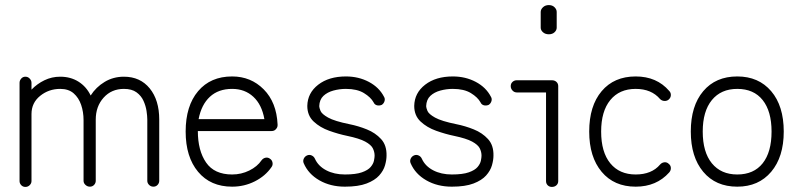

<svg xmlns="http://www.w3.org/2000/svg" viewBox="-20 -722 3153 756"><path d="M80 14Q70 14 63.5 7Q57 0 57 -9V-396Q57 -405 63.5 -412.5Q70 -420 80 -420Q90 -420 97 -412.5Q104 -405 104 -396V-369Q126 -392 155 -406Q184 -420 217 -420Q258 -420 289 -400.5Q320 -381 337 -346Q358 -379 392 -399.5Q426 -420 468 -420Q532 -420 569.5 -374Q607 -328 607 -251V-10Q607 -1 600.5 6Q594 13 584 13Q574 13 567 6Q560 -1 560 -10V-251Q560 -265 557 -285Q554 -305 545 -325Q536 -345 517.5 -358.5Q499 -372 468 -372Q419 -372 388 -337.5Q357 -303 357 -251V-10Q357 -1 350.5 6Q344 13 334 13Q324 13 316.5 6Q309 -1 309 -10V-249Q309 -281 299.5 -309Q290 -337 270 -354.5Q250 -372 217 -372Q172 -372 138 -344.5Q104 -317 104 -273V-9Q104 0 97 7Q90 14 80 14Z M894 13Q809 13 760 -45.5Q711 -104 711 -204Q711 -305 760 -363Q809 -421 894 -421Q968 -421 1018.5 -370Q1069 -319 1073 -232V-229Q1073 -220 1066 -213Q1060 -206 1049 -206H759Q759 -129 791.5 -82Q824 -35 894 -35Q930 -35 961.5 -50.5Q993 -66 1010 -91Q1016 -99 1025.5 -101Q1035 -103 1043 -97Q1051 -92 1053 -82Q1055 -72 1049 -64Q1025 -29 983.5 -8Q942 13 894 13ZM762 -253H1021Q1011 -310 977.5 -341Q944 -372 894 -372Q840 -372 806.5 -341Q773 -310 762 -253Z M1338 13Q1281 13 1237.5 -12Q1194 -37 1176 -79Q1172 -88 1176 -97Q1180 -106 1189 -110Q1198 -114 1207 -110Q1216 -106 1220 -97Q1233 -68 1264.5 -51.5Q1296 -35 1338 -35Q1381 -35 1405 -43.5Q1429 -52 1439.5 -64.5Q1450 -77 1452.5 -89.5Q1455 -102 1455 -109Q1455 -124 1448 -138Q1441 -152 1418 -164.5Q1395 -177 1347 -187Q1313 -194 1276.5 -207Q1240 -220 1215 -243.5Q1190 -267 1190 -305Q1191 -356 1233 -388.5Q1275 -421 1342 -421Q1392 -421 1432.5 -399.5Q1473 -378 1492 -341Q1497 -333 1494 -323.5Q1491 -314 1483 -309Q1473 -305 1464 -307.5Q1455 -310 1451 -319Q1440 -339 1413 -355.5Q1386 -372 1342 -372Q1317 -372 1293 -365.5Q1269 -359 1253.5 -344.5Q1238 -330 1237 -304Q1237 -298 1242 -285.5Q1247 -273 1272 -259Q1297 -245 1356 -233Q1391 -226 1424.5 -212.5Q1458 -199 1480.5 -174.5Q1503 -150 1502 -109Q1502 -92 1496 -71Q1490 -50 1473 -31Q1456 -12 1423.5 0.5Q1391 13 1338 13Z M1759 13Q1702 13 1658.5 -12Q1615 -37 1597 -79Q1593 -88 1597 -97Q1601 -106 1610 -110Q1619 -114 1628 -110Q1637 -106 1641 -97Q1654 -68 1685.5 -51.5Q1717 -35 1759 -35Q1802 -35 1826 -43.5Q1850 -52 1860.5 -64.5Q1871 -77 1873.5 -89.5Q1876 -102 1876 -109Q1876 -124 1869 -138Q1862 -152 1839 -164.5Q1816 -177 1768 -187Q1734 -194 1697.5 -207Q1661 -220 1636 -243.5Q1611 -267 1611 -305Q1612 -356 1654 -388.5Q1696 -421 1763 -421Q1813 -421 1853.5 -399.5Q1894 -378 1913 -341Q1918 -333 1915 -323.5Q1912 -314 1904 -309Q1894 -305 1885 -307.5Q1876 -310 1872 -319Q1861 -339 1834 -355.5Q1807 -372 1763 -372Q1738 -372 1714 -365.5Q1690 -359 1674.5 -344.5Q1659 -330 1658 -304Q1658 -298 1663 -285.5Q1668 -273 1693 -259Q1718 -245 1777 -233Q1812 -226 1845.5 -212.5Q1879 -199 1901.5 -174.5Q1924 -150 1923 -109Q1923 -92 1917 -71Q1911 -50 1894 -31Q1877 -12 1844.5 0.5Q1812 13 1759 13Z M2153 14Q2143 14 2136.5 7.5Q2130 1 2130 -9V-358H2015Q2005 -358 1998 -365.5Q1991 -373 1991 -383Q1991 -393 1998 -399.5Q2005 -406 2015 -406H2153Q2164 -406 2171 -399.5Q2178 -393 2178 -383V-9Q2178 1 2171 7.5Q2164 14 2153 14ZM2141 -587Q2127 -587 2118 -595Q2109 -603 2109 -613V-675Q2109 -685 2118 -693.5Q2127 -702 2141 -702Q2155 -702 2163.5 -693.5Q2172 -685 2172 -675V-613Q2172 -603 2163.5 -595Q2155 -587 2141 -587Z M2483 13Q2398 13 2349 -45.5Q2300 -104 2300 -204Q2300 -305 2349 -363Q2398 -421 2483 -421Q2566 -421 2615 -364Q2622 -357 2621.5 -347Q2621 -337 2613 -330Q2606 -324 2596 -324.5Q2586 -325 2579 -332Q2545 -372 2483 -372Q2419 -372 2383 -328Q2347 -284 2347 -204Q2347 -123 2383 -79Q2419 -35 2483 -35Q2546 -35 2579 -74Q2586 -82 2596 -83Q2606 -84 2613 -77Q2621 -71 2621.5 -61Q2622 -51 2615 -43Q2565 13 2483 13Z M2883 13Q2798 13 2749 -45.5Q2700 -104 2700 -204Q2700 -305 2749 -363Q2798 -421 2883 -421Q2967 -421 3016.5 -363Q3066 -305 3066 -204Q3066 -104 3016.5 -45.5Q2967 13 2883 13ZM2883 -35Q2948 -35 2983 -79Q3018 -123 3018 -204Q3018 -284 2983 -328Q2948 -372 2883 -372Q2819 -372 2783 -328Q2747 -284 2747 -204Q2747 -123 2783 -79Q2819 -35 2883 -35Z"/></svg>

Font: Zen Kurenaido
Style: Regular
Weight: 400
Designer: Yoshimichi Ohira
Foundry: Positype
Version: Version 1.001